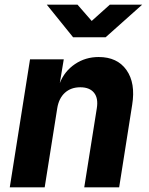

<svg xmlns="http://www.w3.org/2000/svg" viewBox="-20 -805 640 825"><path d="M22 0 109 -550H254L237 -448Q257 -499 302 -529.5Q347 -560 404 -560Q484 -560 523.5 -504Q563 -448 548 -355L492 0H342L396 -340Q403 -383 384 -406.5Q365 -430 325 -430Q285 -430 259 -406.5Q233 -383 226 -340L172 0ZM294 -645 181 -785H313L374 -715L452 -785H591L434 -645Z"/></svg>

Font: JetBrains Mono NL ExtraBold
Style: Italic
Weight: 800
Italic angle: -9°
Monospace: yes
Designer: Philipp Nurullin, Konstantin Bulenkov
Foundry: JetBrains
Version: Version 2.305; ttfautohint (v1.8.4.7-5d5b)